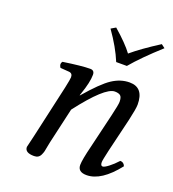

<svg xmlns="http://www.w3.org/2000/svg" viewBox="-122 -741 764 846"><g transform="rotate(20 260.0 -318.0)"><path d="M433 -124Q422 -76 422 -67Q422 -50 432 -50Q440 -50 459 -64.5Q478 -79 497 -100Q514 -100 520 -83Q447 10 378 10Q337 10 337 -23Q337 -47 354 -115L392 -275Q405 -330 405 -343Q405 -365 396.5 -372Q388 -379 370 -379Q324 -379 216 -238L178 -72Q176 -65 173.5 -49.5Q171 -34 169 -26Q167 -18 162.5 -8.5Q158 1 150.5 5.5Q143 10 132 10Q89 10 89 -17Q89 -19 102 -72L158 -321Q167 -363 167 -372Q167 -391 149 -392L109 -395Q98 -411 108 -423Q195 -436 234 -436Q254 -436 254 -415Q254 -380 233 -320L230 -311L231 -310Q297 -387 336.5 -413Q376 -439 418 -439Q484 -439 484 -359Q484 -340 471 -283ZM331 -503Q306 -564 257 -633L279 -646Q339 -594 367 -556Q413 -595 493 -646L510 -633Q427 -558 381 -503Z"/></g></svg>

Font: Linux Libertine O
Style: Italic
Weight: 400
Italic angle: -12°
Designer: Philipp H. Poll
Foundry: Philipp H. Poll
Version: Version 5.1.6